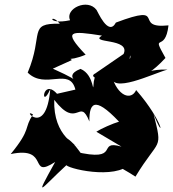

<svg xmlns="http://www.w3.org/2000/svg" viewBox="-20 -766 744 825"><path d="M225 -363C160 -435 154 -288 196 -383C178 -170 71 -306 122 -274C81 -214 117 -215 26 -104C198 -140 99 6 217 -70C122 101 156 44 265 -56C287 -36 509 11 551 -79C415 -76 499 -50 562 -7C665 -177 680 -116 640 -276C689 -150 685 -242 565 -379C544 -333 485 -351 459 -443C452 -357 639 -451 700 -467C559 -472 576 -392 691 -517C626 -633 690 -533 704 -657C546 -640 706 -755 478 -669C445 -606 398 -721 395 -723C357 -775 258 -729 281 -679C177 -657 197 -714 237 -664C98 -667 169 -620 99 -454C175 -379 279 -480 304 -381ZM333 -100C294 -153 276 -184 181 -204L322 -134C315 -137 208 -178 213 -337C314 -206 321 -352 364 -244C363 -335 394 -352 511 -222C582 -284 436 -227 394 -200L502 -136C390 -168 507 -65 300 -115ZM383 -415C377 -345 389 -444 326 -470C231 -433 377 -395 207 -471L289 -508C196 -586 203 -469 348 -531C248 -636 282 -634 418 -613C361 -578 543 -604 511 -534L393 -453C601 -445 520 -418 539 -528C561 -483 339 -460 387 -433Z"/></svg>

Font: Asimov Silicon
Style: Regular
Weight: 400
Designer: Google
Version: Version 2.000980; 2014